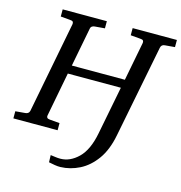

<svg xmlns="http://www.w3.org/2000/svg" viewBox="-139 -782 1029 1091"><g transform="rotate(15 376.0 -236.5)"><path d="M314 197.8Q298.8 198.2 281.2 195.3Q263.7 192.4 245.1 188.5L243.7 146.5Q260.3 148.4 273.4 150.4Q286.6 152.3 301.3 152.3Q357.9 152.3 406.5 105.2Q455.1 58.1 474.6 -43L529.8 -326.2H217.8L168 -65.9Q166.5 -58.6 170.4 -53.2Q174.3 -47.9 187 -46.9L245.1 -42V0H-15.1V-42L42 -46.9Q62.5 -48.3 66.9 -65.9L170.9 -604Q172.4 -612.3 168.5 -617.9Q164.6 -623.5 150.9 -624L95.2 -628.9V-670.9H355V-628.9L295.9 -624Q287.1 -623.5 280.3 -618.7Q273.4 -613.8 272 -604L228 -376H540L584 -604Q585.4 -612.3 581.5 -617.9Q577.6 -623.5 564 -624L506.8 -628.9V-670.9H767.1V-628.9L709 -624Q689 -622.6 685.1 -604L578.1 -59.6Q561 29.3 520.3 85.7Q479.5 142.1 425.5 169.2Q371.6 196.3 314 197.8Z"/></g></svg>

Font: Charis
Style: Italic
Weight: 400
Italic angle: -11°
Designer: Walt Agee, Miriam Martin, Annie Olsen, Victor Gaultney, Lorna Priest, Alan Ward, Bob Hallissy, Martin Hosken, Sharon Cor
Foundry: SIL Global
Version: Version 7.000